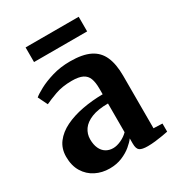

<svg xmlns="http://www.w3.org/2000/svg" viewBox="-176 -841 893 966"><g transform="rotate(-30 270.5 -358.0)"><path d="M180.5 11Q136.5 11 99.8 -7.5Q63 -26 41 -62Q19 -98 19 -149.5Q19 -197 44.8 -231Q70.5 -265 115 -286.8Q159.5 -308.5 216.2 -319.2Q273 -330 335.5 -330.5V-364Q335.5 -399.5 327 -422.2Q318.5 -445 296.5 -456Q274.5 -467 234.5 -467Q179 -467 137 -451.8Q95 -436.5 71.5 -425L44.5 -480Q57.5 -491.5 90.8 -509.5Q124 -527.5 171.8 -541.8Q219.5 -556 276 -556Q347.5 -556 390.2 -535Q433 -514 452.2 -470.5Q471.5 -427 471.5 -360V-54.5L522.5 -52.5V-5.5Q511.5 -3 490.8 0.5Q470 4 446.5 6.8Q423 9.5 402.5 9.5Q369 9.5 355.8 0Q342.5 -9.5 342.5 -39.5V-70Q331 -54 308.2 -35Q285.5 -16 253.2 -2.5Q221 11 180.5 11ZM246.5 -69Q268 -69 293 -80.5Q318 -92 335.5 -110V-277Q277 -277 239.8 -262Q202.5 -247 185 -221.8Q167.5 -196.5 167.5 -165.5Q167.5 -134.5 177.5 -112.8Q187.5 -91 205.5 -80Q223.5 -69 246.5 -69ZM426 -728.5V-643.5H117.5V-728.5Z"/></g></svg>

Font: Merriweather 48pt
Style: Bold
Weight: 700
Version: Version 2.100